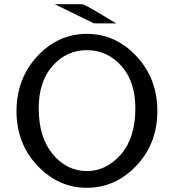

<svg xmlns="http://www.w3.org/2000/svg" viewBox="-20 -871 823 908"><path d="M58.1 -345.2Q58.1 -499 156.5 -605Q254.9 -710.9 391.1 -710.9Q525.9 -710.9 625 -605.5Q724.1 -500 724.1 -345.9Q724.1 -191.9 625 -87.4Q525.9 17.1 390.9 17.1Q255.9 17.1 157 -87.6Q58.1 -192.4 58.1 -345.2ZM163.1 -358.9Q163.1 -221.7 229.5 -141.8Q295.9 -62 391.1 -62Q481.9 -62 551 -139.9Q620.1 -217.8 620.1 -358.9Q620.1 -485.8 553.5 -559.8Q486.8 -633.8 390.9 -633.8Q294.9 -633.8 229 -559.8Q163.1 -485.8 163.1 -358.9ZM238.8 -851.1H365.7Q374.5 -851.1 397.2 -838.6Q419.9 -826.2 529.8 -760.3H439L422.9 -761.2Z"/></svg>

Font: CMU Bright
Style: SemiBold
Weight: 600
Version: Version 0.7.0